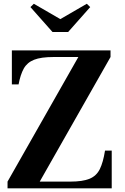

<svg xmlns="http://www.w3.org/2000/svg" viewBox="-20 -1024 679 1044"><path d="M308 -920 452 -1003.5 470.5 -985.5 350.5 -850H265.5L145.5 -985.5L164 -1003.5ZM44.5 -750H581V-714L196 -36.5H361.5Q429.5 -36.5 467 -52Q504.5 -67.5 522.8 -104.5Q541 -141.5 551 -205H587.5V0H21V-36.5L406 -714H271Q203 -714 165.2 -699Q127.5 -684 109.2 -651.2Q91 -618.5 81 -565H44.5Z"/></svg>

Font: Bodoni* 06pt
Style: Bold
Weight: 700
Version: Version 2.3